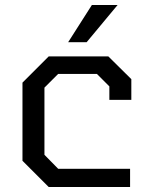

<svg xmlns="http://www.w3.org/2000/svg" viewBox="-20 -749 599 769"><path d="M253 -580 348 -729H451L327 -580ZM175 0 70 -105V-418L175 -523H414L506 -432V-349H418V-403L368 -453H213L158 -398V-129L213 -73H501V0Z"/></svg>

Font: Tomorrow
Style: Regular
Weight: 400
Designer: Tony de Marco, Monica Rizzolli
Foundry: Just in Type
Version: Version 2.002